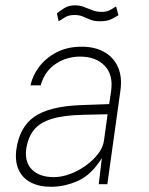

<svg xmlns="http://www.w3.org/2000/svg" viewBox="-20 -706 570 736"><path d="M176 10Q129 10 97 -7.2Q65 -24.5 51 -56.2Q37 -88 42.5 -132Q54.5 -219 112 -258.8Q169.5 -298.5 288.5 -303L398.5 -307L406 -357Q414.5 -419.5 381 -454.2Q347.5 -489 286.5 -489Q235 -489 193 -460.8Q151 -432.5 136 -379H97Q104.5 -415.5 129.8 -449.5Q155 -483.5 196.5 -505.2Q238 -527 293.5 -527Q344 -527 380 -506.5Q416 -486 432.5 -448.2Q449 -410.5 441.5 -358L391.5 0H358.5L370.5 -100Q330 -35.5 279 -12.8Q228 10 176 10ZM186.5 -27Q216 -27 248 -38.8Q280 -50.5 308.2 -70.8Q336.5 -91 355.8 -116Q375 -141 378.5 -167L392.5 -268L301 -266Q225 -264.5 179 -250.5Q133 -236.5 110.2 -208.2Q87.5 -180 80.5 -135Q74 -84 103 -55.5Q132 -27 186.5 -27ZM205 -624.5 198 -654.5Q214 -668 229.8 -676.8Q245.5 -685.5 267 -685.5Q286.5 -685.5 302.2 -679.2Q318 -673 334 -666.8Q350 -660.5 370 -660.5Q387.5 -660.5 399.2 -666.2Q411 -672 425 -681.5L434 -647.5Q423.5 -641 407.2 -632.8Q391 -624.5 364 -624.5Q341 -624.5 326.2 -630.5Q311.5 -636.5 298 -642.5Q284.5 -648.5 266 -648.5Q243.5 -648.5 230 -640Q216.5 -631.5 205 -624.5Z"/></svg>

Font: Public Sans Thin
Style: Italic
Weight: 100
Italic angle: -8°
Designer: The Public Sans project authors (U.S. Web Design System). Libre Franklin designed by Pablo Impallari and Rodrigo Fuenzal
Version: Version 2.000